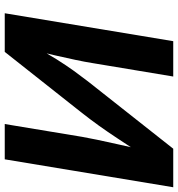

<svg xmlns="http://www.w3.org/2000/svg" viewBox="10 -778 768 829"><g transform="rotate(90 394.5 -364.0)"><path d="M668.4 0H516L571.4 -334.4Q575.6 -359.2 583.8 -398.1Q592 -436.9 602.8 -485.4Q613.6 -534 625.6 -587.5H644.3Q605 -527.6 576.5 -484.5Q547.9 -441.3 522.8 -406.2Q497.6 -371 468.5 -333.9L204.5 0H37.7L158.3 -727.5H310.9L252.8 -378.3Q248.1 -348.1 239.2 -306Q230.3 -263.9 219.9 -218.6Q209.5 -173.4 199.6 -132.9H184.3Q211.5 -183.7 237 -224.5Q262.6 -265.2 286.4 -298.3Q310.3 -331.3 331.9 -359.2L622.6 -727.5H789Z"/></g></svg>

Font: Adwaita Sans
Style: Italic
Weight: 400
Italic angle: -9.39999°
Designer: Rasmus Andersson
Foundry: rsms
Version: Version 4.001;git-9221beed3